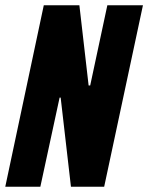

<svg xmlns="http://www.w3.org/2000/svg" viewBox="-30 -708 562 728"><path d="M-10 0 136 -688H271L306 -384H312L377 -688H512L365 0H239L200 -338H196L123 0Z"/></svg>

Font: Saira Condensed ExtraBold
Style: Italic
Weight: 800
Width: 3
Italic angle: -12°
Designer: Hector Gatti with collaboration of the Omnibus-Type team
Foundry: Omnibus-Type
Version: Version 1.101